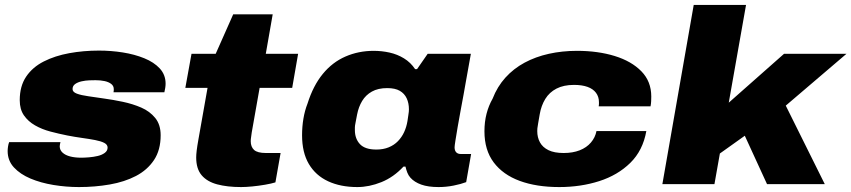

<svg xmlns="http://www.w3.org/2000/svg" viewBox="-20 -746 3450 778"><path d="M300 12Q248 12 196.5 3.5Q145 -5 103.5 -22.5Q62 -40 36.5 -67.5Q11 -95 11 -134Q11 -142 12.5 -152Q14 -162 17 -170H225Q224 -166 223 -161.5Q222 -157 222 -153Q222 -138 233.5 -127.5Q245 -117 264.5 -112Q284 -107 309 -107Q322 -107 340.5 -108.5Q359 -110 376 -114Q393 -118 404.5 -126.5Q416 -135 416 -148Q416 -160 402.5 -167Q389 -174 365.5 -178.5Q342 -183 313 -187Q284 -191 253 -197Q218 -204 184 -213Q150 -222 122 -238Q94 -254 77 -278.5Q60 -303 60 -340Q60 -397 86 -435.5Q112 -474 157.5 -497Q203 -520 260.5 -530.5Q318 -541 381 -541Q430 -541 477.5 -533.5Q525 -526 564.5 -510Q604 -494 627.5 -468.5Q651 -443 651 -407Q651 -399 649.5 -389.5Q648 -380 646 -372H440Q441 -378 441 -380.5Q441 -383 441 -385Q441 -398 430.5 -406Q420 -414 403.5 -417.5Q387 -421 367 -421Q357 -421 342 -420.5Q327 -420 311 -416.5Q295 -413 284.5 -405.5Q274 -398 274 -385Q274 -373 291.5 -366.5Q309 -360 338 -356Q367 -352 400 -347Q437 -342 477.5 -333.5Q518 -325 552.5 -310Q587 -295 609 -268Q631 -241 631 -198Q631 -138 604 -97.5Q577 -57 531 -33Q485 -9 425 1.5Q365 12 300 12Z M957 12Q901 12 860 1Q819 -10 797 -36Q775 -62 775 -108Q775 -119 777 -136Q779 -153 784 -181L821 -390H731L756 -528H854L925 -688H1085L1057 -528H1188L1164 -390H1032L1000 -209Q999 -199 997.5 -190.5Q996 -182 996 -174Q996 -151 1009.5 -138.5Q1023 -126 1058 -126H1117L1096 -7Q1080 -2 1054 2.5Q1028 7 1002 9.5Q976 12 957 12Z M1428 12Q1360 12 1309.5 -11.5Q1259 -35 1231.5 -81.5Q1204 -128 1204 -198Q1204 -233 1209.5 -265.5Q1215 -298 1226 -326Q1249 -399 1288 -446.5Q1327 -494 1380 -517Q1433 -540 1494 -540Q1527 -540 1558.5 -533Q1590 -526 1617 -509.5Q1644 -493 1662 -466H1670L1713 -528H1888L1867 -411Q1864 -393 1858.5 -363Q1853 -333 1846.5 -298.5Q1840 -264 1834.5 -231.5Q1829 -199 1825.5 -177Q1822 -155 1822 -149Q1822 -136 1828.5 -129Q1835 -122 1847 -122H1889L1869 -8Q1848 0 1818 6Q1788 12 1757 12Q1715 12 1687 2Q1659 -8 1643 -26Q1635 -35 1630.5 -46.5Q1626 -58 1623 -71H1615Q1575 -28 1525.5 -8Q1476 12 1428 12ZM1505 -140Q1533 -140 1555 -149Q1577 -158 1592.5 -174Q1608 -190 1617.5 -210.5Q1627 -231 1631 -255Q1633 -270 1634.5 -278.5Q1636 -287 1636.5 -293Q1637 -299 1637 -303Q1637 -328 1628 -347.5Q1619 -367 1600 -378Q1581 -389 1549 -389Q1512 -389 1487 -375Q1462 -361 1447.5 -337Q1433 -313 1427 -282Q1423 -260 1420.5 -248Q1418 -236 1418 -229.5Q1418 -223 1418 -219Q1418 -184 1438.5 -162Q1459 -140 1505 -140Z M2246 12Q2154 12 2086 -13Q2018 -38 1980.5 -88Q1943 -138 1943 -214Q1943 -252 1951.5 -285Q1960 -318 1976 -346Q1995 -395 2028 -431.5Q2061 -468 2105.5 -492Q2150 -516 2204 -528Q2258 -540 2318 -540Q2403 -540 2471 -519Q2539 -498 2579 -457Q2619 -416 2619 -355Q2619 -346 2618.5 -335.5Q2618 -325 2616 -315H2406Q2407 -319 2407 -323.5Q2407 -328 2407 -332Q2407 -354 2395 -370Q2383 -386 2360.5 -394Q2338 -402 2306 -402Q2264 -402 2235 -387Q2206 -372 2189.5 -345Q2173 -318 2167 -283Q2163 -259 2160.5 -245.5Q2158 -232 2157.5 -226Q2157 -220 2157 -215Q2157 -189 2168 -169Q2179 -149 2202.5 -137.5Q2226 -126 2264 -126Q2301 -126 2329 -137Q2357 -148 2374.5 -168.5Q2392 -189 2397 -215H2599Q2585 -136 2534 -86Q2483 -36 2408 -12Q2333 12 2246 12Z M2664 0 2791 -726H3003L2933 -330L3157 -528H3410L3164 -318L3322 0H3088L2998 -196L2897 -124L2875 0Z"/></svg>

Font: Archivo SemiExpanded Black
Style: Italic
Weight: 900
Width: 6
Italic angle: -10°
Designer: Hector Gatti
Foundry: Omnibus-Type
Version: Version 2.001